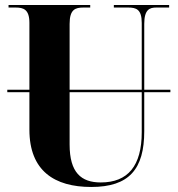

<svg xmlns="http://www.w3.org/2000/svg" viewBox="-20 -734 707 764"><path d="M343 10C494 10 554 -61 554 -212V-367H658V-377H554V-639C554 -697 576 -704 602 -704H653V-714H433V-704H490C522 -704 544 -697 544 -643V-377H257V-639C257 -697 280 -704 312 -704H339V-714H14V-704H42C73 -704 97 -697 97 -643V-377H9V-367H97V-218C97 -54 197 10 343 10ZM257 -159V-367H544V-208C544 -74 489 -8 381 -8C303 -8 257 -47 257 -159Z"/></svg>

Font: Noto Serif Display Condensed ExtraBold
Style: Regular
Weight: 800
Width: 3
Designer: Monotype Design Team
Foundry: Monotype Imaging Inc.
Version: Version 2.009